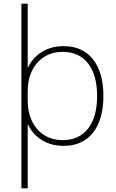

<svg xmlns="http://www.w3.org/2000/svg" viewBox="-20 -780 628 1040"><path d="M96 240V-760H130V-415H132Q158 -469 208 -499.5Q258 -530 325 -530Q427 -530 483.5 -459Q540 -388 540 -260Q540 -132 483.5 -61Q427 10 325 10Q258 10 208 -20.5Q158 -51 132 -105H130V240ZM320 -21Q408 -21 457 -83.5Q506 -146 506 -260Q506 -374 457 -436.5Q408 -499 320 -499Q262 -499 219.5 -472Q177 -445 153.5 -397Q130 -349 130 -284V-236Q130 -172 153.5 -123.5Q177 -75 219.5 -48Q262 -21 320 -21Z"/></svg>

Font: M PLUS 1 Thin ExtraLight
Style: Regular
Weight: 250
Version: Version 1.001